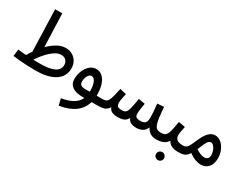

<svg xmlns="http://www.w3.org/2000/svg" viewBox="-83 -1346 2848 2211"><g transform="rotate(30 1341.0 -240.5)"><path d="M314 13Q258 13 201.5 10.5Q145 8 95.5 3.5Q46 -1 12 -6L23 -97Q51 -94 78 -91.5Q105 -89 132 -87Q152 -123 176 -157L158 -711H253L269 -271Q320 -322 376.5 -354.5Q433 -387 490 -387Q539 -387 578 -365Q617 -343 639.5 -303.5Q662 -264 662 -211Q662 -146 624.5 -95.5Q587 -45 510 -16Q433 13 314 13ZM483 -292Q448 -292 412 -271.5Q376 -251 342.5 -219Q309 -187 280 -150.5Q251 -114 231 -82Q271 -81 320 -81Q442 -81 506.5 -111.5Q571 -142 571 -206Q571 -238 550 -265Q529 -292 483 -292Z M748 230 728 143Q823 127 880 93Q937 59 960 5H928Q843 5 797 -29.5Q751 -64 751 -130Q751 -170 762.5 -209.5Q774 -249 796 -281.5Q818 -314 848.5 -333.5Q879 -353 916 -353Q964 -353 999 -320.5Q1034 -288 1052.5 -229.5Q1071 -171 1070 -94Q1070 -90 1070 -88H1140Q1188 -88 1188 -43Q1188 -19 1172.5 -7Q1157 5 1131 5H1056Q1029 99 950 155.5Q871 212 748 230ZM842 -145Q842 -108 869 -96Q896 -84 963 -88H979V-91Q980 -164 960.5 -210Q941 -256 908 -256Q888 -256 873 -239.5Q858 -223 850 -197.5Q842 -172 842 -145Z M1131 5 1141 -88Q1169 -88 1187 -93.5Q1205 -99 1217.5 -118.5Q1230 -138 1241.5 -179.5Q1253 -221 1268 -292L1353 -272Q1348 -248 1340 -212Q1332 -176 1332 -149Q1332 -122 1343.5 -105Q1355 -88 1403 -88Q1426 -88 1441.5 -94Q1457 -100 1468 -120Q1479 -140 1488.5 -183Q1498 -226 1509 -299L1596 -284Q1593 -265 1588.5 -238.5Q1584 -212 1581 -187Q1578 -162 1578 -146Q1578 -117 1591.5 -102.5Q1605 -88 1654 -88Q1691 -88 1711.5 -106.5Q1732 -125 1732 -177Q1732 -212 1729.5 -253.5Q1727 -295 1719 -358L1807 -365Q1813 -281 1820 -227Q1827 -173 1839 -142.5Q1851 -112 1870.5 -100Q1890 -88 1921 -88Q1946 -88 1957.5 -75.5Q1969 -63 1969 -43Q1969 -23 1955 -9Q1941 5 1911 5Q1863 5 1830.5 -16.5Q1798 -38 1780 -77Q1761 -30 1725.5 -12.5Q1690 5 1649 5Q1605 5 1575 -10Q1545 -25 1533 -59Q1511 -20 1479.5 -7.5Q1448 5 1396 5Q1364 5 1331.5 -6Q1299 -17 1282 -57Q1255 -15 1219 -5Q1183 5 1131 5Z M1911 5 1921 -88Q1950 -88 1968.5 -95.5Q1987 -103 1999.5 -125Q2012 -147 2021 -189Q2030 -231 2042 -300L2130 -284Q2125 -258 2118 -224Q2111 -190 2111 -165Q2111 -132 2132.5 -110Q2154 -88 2219 -88Q2244 -88 2255 -75.5Q2266 -63 2266 -43Q2266 -23 2252.5 -9Q2239 5 2209 5Q2151 5 2116 -12Q2081 -29 2065 -64Q2044 -32 2018 -17.5Q1992 -3 1964.5 1Q1937 5 1911 5ZM2051 202Q2028 202 2012.5 187Q1997 172 1997 150Q1997 128 2012.5 112Q2028 96 2051 96Q2072 96 2087.5 112Q2103 128 2103 150Q2103 172 2087.5 187Q2072 202 2051 202Z M2209 5 2218 -88Q2255 -88 2275.5 -115.5Q2296 -143 2323 -210Q2360 -298 2398.5 -337Q2437 -376 2483 -376Q2528 -376 2564 -344.5Q2600 -313 2620.5 -264Q2641 -215 2641 -164Q2641 -85 2602.5 -42Q2564 1 2505 1Q2469 1 2428 -14Q2387 -29 2344 -61Q2315 -17 2284 -6Q2253 5 2209 5ZM2390 -151Q2386 -143 2383 -136Q2412 -116 2442 -104Q2472 -92 2497 -92Q2527 -92 2541.5 -109Q2556 -126 2556 -156Q2556 -182 2546 -211Q2536 -240 2518.5 -260.5Q2501 -281 2479 -281Q2456 -281 2437 -252Q2418 -223 2390 -151Z"/></g></svg>

Font: Noto Sans Arabic UI Cn Md
Style: Regular
Weight: 500
Width: 3
Designer: Monotype Design Team, Nadine Chahine and Nizar Qandah
Foundry: Monotype Imaging Inc.
Version: Version 2.010; ttfautohint (v1.8.4.7-5d5b)